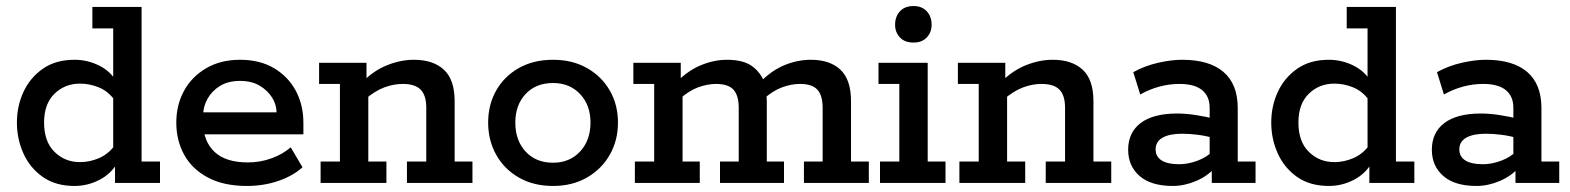

<svg xmlns="http://www.w3.org/2000/svg" viewBox="-20 -606 5201 636"><path d="M227 10Q164 10 121.5 -20Q79 -50 57.5 -98Q36 -146 36 -200Q36 -254 57.5 -301Q79 -348 121.5 -378Q164 -408 227 -408Q270 -408 309 -388.5Q348 -369 369 -331L355 -332V-512H286V-583H449V-71H510V0H361V-72L369 -67Q348 -30 309 -10Q270 10 227 10ZM245 -69Q277 -69 307.5 -82Q338 -95 360 -124L355 -85V-310L360 -274Q338 -304 307.5 -316.5Q277 -329 245 -329Q195 -329 160.5 -295.5Q126 -262 126 -200Q126 -137 160.5 -103Q195 -69 245 -69Z M798 10Q721 10 668.5 -18Q616 -46 590 -93.5Q564 -141 564 -200Q564 -258 589.5 -305Q615 -352 663 -380Q711 -408 775 -408Q841 -408 888 -380Q935 -352 960 -305Q985 -258 985 -199V-161H616V-234H896Q896 -259 881.5 -282.5Q867 -306 840.5 -322Q814 -338 775 -338Q736 -338 709 -321.5Q682 -305 667.5 -279Q653 -253 653 -225V-200Q653 -139 690 -103.5Q727 -68 801 -68Q843 -68 880.5 -82Q918 -96 943 -118L982 -52Q950 -23 901.5 -6.5Q853 10 798 10Z M1042 0V-71H1106V-328H1037V-398H1194V-338L1181 -335Q1219 -373 1263.5 -390.5Q1308 -408 1351 -408Q1415 -408 1450.5 -375Q1486 -342 1486 -271V-71H1545V0H1328V-71H1392V-249Q1392 -290 1373.5 -309Q1355 -328 1314 -328Q1284 -328 1253 -316.5Q1222 -305 1188 -276L1200 -307V-71H1260V0Z M1812 10Q1747 10 1698.5 -18Q1650 -46 1623.5 -93.5Q1597 -141 1597 -200Q1597 -259 1623.5 -306Q1650 -353 1698.5 -380.5Q1747 -408 1812 -408Q1876 -408 1924.5 -380.5Q1973 -353 2000 -306Q2027 -259 2027 -200Q2027 -141 2000 -93.5Q1973 -46 1924.5 -18Q1876 10 1812 10ZM1812 -67Q1867 -67 1901.5 -104Q1936 -141 1936 -200Q1936 -258 1901.5 -294.5Q1867 -331 1812 -331Q1755 -331 1721 -294.5Q1687 -258 1687 -200Q1687 -141 1721 -104Q1755 -67 1812 -67Z M2083 0V-71H2147V-328H2078V-398H2235V-338L2222 -335Q2260 -373 2303 -390.5Q2346 -408 2388 -408Q2442 -408 2471 -387Q2500 -366 2513 -331L2500 -336Q2538 -374 2580.5 -391Q2623 -408 2666 -408Q2729 -408 2764 -375Q2799 -342 2799 -271V-71H2858V0H2643V-71H2705V-249Q2705 -290 2687.5 -309Q2670 -328 2630 -328Q2601 -328 2570 -316.5Q2539 -305 2507 -276L2515 -319Q2518 -307 2519 -292.5Q2520 -278 2520 -271V-71H2577V0H2365V-71H2427V-249Q2427 -290 2409.5 -309Q2392 -328 2352 -328Q2323 -328 2292 -316.5Q2261 -305 2229 -276L2241 -303V-71H2298V0Z M2895 0V-71H2959V-328H2890V-398H3053V-71H3112V0ZM3006 -465Q2977 -465 2961 -482Q2945 -499 2945 -524Q2945 -551 2961 -568.5Q2977 -586 3006 -586Q3034 -586 3050 -568.5Q3066 -551 3066 -524Q3066 -499 3050 -482Q3034 -465 3006 -465Z M3158 0V-71H3222V-328H3153V-398H3310V-338L3297 -335Q3335 -373 3379.5 -390.5Q3424 -408 3467 -408Q3531 -408 3566.5 -375Q3602 -342 3602 -271V-71H3661V0H3444V-71H3508V-249Q3508 -290 3489.5 -309Q3471 -328 3430 -328Q3400 -328 3369 -316.5Q3338 -305 3304 -276L3316 -307V-71H3376V0Z M3865 10Q3793 10 3755 -23Q3717 -56 3717 -110Q3717 -167 3758.5 -198.5Q3800 -230 3880 -230Q3907 -230 3940.5 -225Q3974 -220 4003 -212L3987 -201V-249Q3987 -287 3962 -307.5Q3937 -328 3887 -328Q3853 -328 3820 -319Q3787 -310 3757 -293L3734 -367Q3772 -388 3816 -398Q3860 -408 3896 -408Q3986 -408 4033 -367.5Q4080 -327 4080 -248V-71H4139V0H3994V-64L4007 -53Q3981 -23 3942 -6.5Q3903 10 3865 10ZM3886 -62Q3916 -62 3947.5 -74Q3979 -86 3996 -105L3987 -77V-174L4003 -148Q3975 -156 3948 -159.5Q3921 -163 3896 -163Q3854 -163 3831 -150Q3808 -137 3808 -111Q3808 -87 3828 -74.5Q3848 -62 3886 -62Z M4382 10Q4319 10 4276.5 -20Q4234 -50 4212.5 -98Q4191 -146 4191 -200Q4191 -254 4212.5 -301Q4234 -348 4276.5 -378Q4319 -408 4382 -408Q4425 -408 4464 -388.5Q4503 -369 4524 -331L4510 -332V-512H4441V-583H4604V-71H4665V0H4516V-72L4524 -67Q4503 -30 4464 -10Q4425 10 4382 10ZM4400 -69Q4432 -69 4462.5 -82Q4493 -95 4515 -124L4510 -85V-310L4515 -274Q4493 -304 4462.5 -316.5Q4432 -329 4400 -329Q4350 -329 4315.5 -295.5Q4281 -262 4281 -200Q4281 -137 4315.5 -103Q4350 -69 4400 -69Z M4871 10Q4799 10 4761 -23Q4723 -56 4723 -110Q4723 -167 4764.5 -198.5Q4806 -230 4886 -230Q4913 -230 4946.5 -225Q4980 -220 5009 -212L4993 -201V-249Q4993 -287 4968 -307.5Q4943 -328 4893 -328Q4859 -328 4826 -319Q4793 -310 4763 -293L4740 -367Q4778 -388 4822 -398Q4866 -408 4902 -408Q4992 -408 5039 -367.5Q5086 -327 5086 -248V-71H5145V0H5000V-64L5013 -53Q4987 -23 4948 -6.5Q4909 10 4871 10ZM4892 -62Q4922 -62 4953.5 -74Q4985 -86 5002 -105L4993 -77V-174L5009 -148Q4981 -156 4954 -159.5Q4927 -163 4902 -163Q4860 -163 4837 -150Q4814 -137 4814 -111Q4814 -87 4834 -74.5Q4854 -62 4892 -62Z"/></svg>

Font: Rokkitt Medium
Style: Regular
Weight: 500
Version: Version 3.103